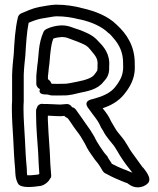

<svg xmlns="http://www.w3.org/2000/svg" viewBox="-20 -782 681 825"><path d="M31 -312C31 -271 35 -221 37 -183C39 -141 41 -97 45 -56C46 -39 45 -16 57 6C69 30 131 20 153 17C154 17 157 16 158 16C175 11 185 0 190 -6L199 -20C200 -23 200 -25 200 -28C197 -61 195 -94 194 -128C193 -139 183 -285 186 -285C203 -285 209 -283 229 -283C238 -282 247 -283 256 -284C260 -280 263 -278 271 -274C284 -257 293 -241 309 -220C324 -201 331 -189 343 -168L352 -151V-150C362 -132 375 -114 387 -97L403 -77C408 -69 416 -58 421 -48C423 -45 427 -40 431 -38C449 -28 471 -17 494 -8C495 -8 495 -7 496 -7C502 -5 511 0 527 5C533 9 548 23 572 23C590 23 605 16 615 6C637 -16 599 -55 595 -62C595 -62 593 -62 593 -63C578 -85 563 -103 551 -121L550 -122C534 -143 524 -169 500 -197L487 -213C480 -221 473 -234 467 -244L457 -261C447 -284 436 -298 421 -317C455 -328 488 -346 512 -375C530 -397 553 -430 558 -471C560 -487 559 -499 559 -510C559 -584 525 -636 481 -676C445 -712 391 -734 333 -747C300 -756 262 -762 220 -762H219C195 -761 168 -755 149 -752H148C119 -746 91 -733 72 -725C65 -722 59 -716 57 -708C45 -658 42 -603 39 -549C36 -521 33 -492 32 -460V-349C31 -338 31 -323 31 -312ZM81 -312C81 -324 81 -335 82 -346V-460C83 -490 86 -515 89 -544V-546C92 -594 95 -644 103 -684C121 -692 141 -699 157 -702C179 -705 205 -711 221 -712C259 -712 290 -707 320 -699H322C374 -688 419 -667 446 -640C453 -637 459 -627 467 -619C494 -588 509 -556 509 -510C509 -495 510 -489 508 -477C505 -450 490 -427 474 -407C457 -386 429 -371 394 -361L373 -355C373 -355 334 -348 361 -315C369 -305 370 -302 380 -289C396 -268 403 -259 412 -239C412 -238 413 -237 413 -236L423 -220C430 -206 439 -193 449 -181L462 -165C479 -146 490 -119 509 -93C522 -73 537 -56 549 -40C547 -41 545 -42 544 -42C539 -43 524 -51 511 -55C493 -62 476 -70 461 -78C455 -88 449 -97 443 -106V-108L427 -127C416 -142 404 -161 396 -174L387 -191V-192C375 -213 364 -230 349 -250C333 -272 324 -287 306 -311C302 -316 297 -320 291 -321H290C285 -330 275 -336 266 -335C250 -334 241 -332 232 -333H230C216 -333 207 -335 186 -335H168C157 -338 148 -334 142 -327C142 -327 136 -314 136 -313C135 -311 135 -307 135 -306V-289C135 -234 141 -174 144 -126C145 -94 147 -64 149 -35C147 -34 146 -33 144 -32C126 -30 110 -28 97 -29C95 -38 96 -46 95 -59V-60C91 -99 89 -143 87 -185C85 -224 81 -275 81 -312ZM136 -422C136 -411 144 -402 152 -399C152 -399 139 -376 177 -376H182C189 -375 189 -375 195 -373C197 -373 199 -372 201 -372C216 -372 233 -371 251 -372C279 -371 304 -379 322 -383C355 -390 400 -397 425 -431C434 -441 442 -449 447 -468C448 -471 448 -476 448 -476C449 -478 449 -481 449 -483V-496C454 -550 425 -582 404 -603C386 -624 367 -635 343 -645C319 -656 306 -658 291 -664C278 -669 263 -673 245 -673H244C222 -672 199 -667 179 -657C174 -654 169 -650 167 -645C156 -620 150 -595 147 -565C144 -539 144 -521 140 -499V-497C139 -486 137 -470 136 -457ZM186 -442V-454C187 -465 189 -478 190 -492C194 -516 194 -538 197 -559C200 -583 202 -597 209 -616C219 -620 232 -622 246 -623C255 -623 266 -621 273 -618C292 -610 305 -607 323 -599C347 -589 355 -585 367 -570C385 -547 403 -533 399 -500V-486C398 -483 398 -482 398 -480V-479C396 -475 388 -464 385 -461C376 -448 349 -438 312 -431C292 -427 266 -421 252 -422H250C236 -421 221 -422 204 -422L201 -423C199 -428 196 -435 186 -442Z"/></svg>

Font: Hussar Pisanka
Style: Out
Weight: 400
Designer: Robert Jablonski
Foundry: Cannot Into Space Fonts
Version: Version 1.070